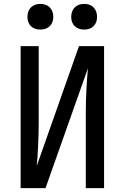

<svg xmlns="http://www.w3.org/2000/svg" viewBox="-20 -967 640 987"><path d="M413 -815C453 -815 479 -840 479 -880C479 -921 453 -947 413 -947C372 -947 346 -921 346 -880C346 -840 372 -815 413 -815ZM187 -815C228 -815 254 -840 254 -880C254 -921 228 -947 187 -947C147 -947 121 -921 121 -880C121 -840 147 -815 187 -815ZM86 0H214L432 -616C427 -563 421 -466 421 -394V0H515V-730H386L169 -114C174 -165 179 -261 179 -334V-730H86Z"/></svg>

Font: JetBrains Mono Medium
Style: Regular
Weight: 436
Monospace: yes
Designer: Philipp Nurullin, Konstantin Bulenkov
Foundry: JetBrains
Version: Version 2.305